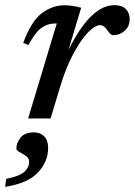

<svg xmlns="http://www.w3.org/2000/svg" viewBox="-65 -459 522 744"><path d="M155 -368H147.5Q120 -368 96.2 -351.5Q72.5 -335 45 -284.5L25 -293Q56 -377 97.2 -407.8Q138.5 -438.5 184 -438.5Q201.5 -438.5 217 -436Q232.5 -433.5 249.5 -429L200.5 -266Q246.5 -357 290.2 -398Q334 -439 377.5 -439Q408 -439 422.8 -423.8Q437.5 -408.5 437.5 -384.5Q437.5 -357 418.2 -339.8Q399 -322.5 373 -322.5Q364 -322.5 351.5 -341Q338 -361.5 323 -361.5Q302.5 -361.5 274.2 -331.5Q246 -301.5 217.8 -248Q189.5 -194.5 168.5 -124L131 0H44ZM-1.5 116.5Q-1.5 95 14.5 74.5Q30.5 54 67 54Q90.5 54 106 69Q121.5 84 121.5 114.5Q121.5 167.5 82 209.5Q42.5 251.5 -45 265L-41 234Q12 223.5 30 206.2Q48 189 48 169Q48 154 35.5 145.2Q23 136.5 10.8 130.2Q-1.5 124 -1.5 116.5Z"/></svg>

Font: Newsreader Text Medium
Style: Italic
Weight: 500
Italic angle: -17°
Designer: Hugues Gentile
Foundry: Production Type
Version: Version 1.001